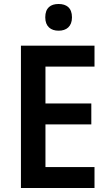

<svg xmlns="http://www.w3.org/2000/svg" viewBox="-20 -943 549 963"><path d="M274 -923C234 -923 207 -904 207 -856C207 -810 235 -789 274 -789C313 -789 341 -810 341 -856C341 -904 313 -923 274 -923ZM454 0V-105H208V-319H438V-424H208V-609H454V-714H85V0Z"/></svg>

Font: Noto Sans Gurmukhi SemiCondensed SemiBold
Style: Regular
Weight: 600
Width: 4
Designer: Jelle Bosma - Monotype Design Team
Foundry: Monotype Imaging Inc.
Version: Version 2.004